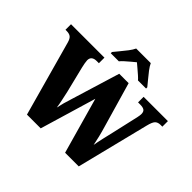

<svg xmlns="http://www.w3.org/2000/svg" viewBox="-213 -1187 1442 1442"><g transform="rotate(45 508.5 -465.5)"><path d="M73 -602Q64 -633 49 -644Q34 -655 7 -655H-6V-714H349V-655H327Q271 -655 271 -608Q271 -600 274.5 -579Q278 -558 282 -543L333 -336Q340 -304 348.5 -264.5Q357 -225 361 -196Q367 -225 375 -254.5Q383 -284 395 -321L513 -707H613L715 -354Q729 -307 739 -266Q749 -225 755 -193Q760 -225 771 -273Q782 -321 792 -363L832 -539Q836 -556 840.5 -577Q845 -598 845 -610Q845 -635 831.5 -645Q818 -655 787 -655H765V-714H1023V-655H1005Q977 -655 961.5 -640.5Q946 -626 934 -577L790 0H645L519 -447L386 0H240ZM359 -784Q374 -803 396 -829Q418 -855 438.5 -882Q459 -909 469 -931H624Q634 -909 654.5 -882Q675 -855 697 -829Q719 -803 734 -784V-771H648Q640 -781 621 -798Q602 -815 581 -832.5Q560 -850 546 -862Q531 -850 511 -833Q491 -816 472.5 -799.5Q454 -783 445 -771H359Z"/></g></svg>

Font: Noto Serif Hebrew SemiCondensed Black
Style: Regular
Weight: 900
Width: 4
Designer: Monotype Design Team
Foundry: Monotype Imaging Inc.
Version: Version 2.004; ttfautohint (v1.8.4.7-5d5b)